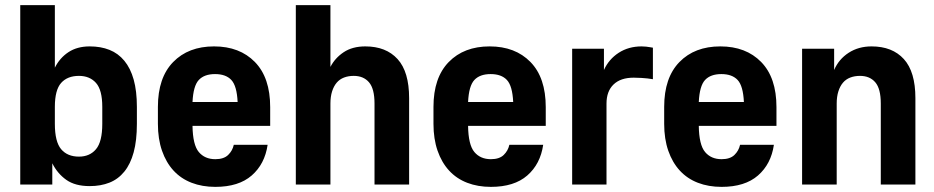

<svg xmlns="http://www.w3.org/2000/svg" viewBox="-20 -720 3645 749"><path d="M330 6Q273 6 238.5 -18.5Q204 -43 184 -83V0H59V-700H194V-456Q213 -494 247 -516.5Q281 -539 330 -539Q373 -539 407 -525.5Q441 -512 465 -483Q489 -454 501.5 -409.5Q514 -365 514 -303V-237Q514 -172 501.5 -126Q489 -80 465 -50.5Q441 -21 407 -7.5Q373 6 330 6ZM288 -109Q330 -109 354.5 -138Q379 -167 379 -237V-303Q379 -369 354.5 -396.5Q330 -424 288 -424Q243 -424 218.5 -396.5Q194 -369 194 -303V-237Q194 -167 218.5 -138Q243 -109 288 -109Z M820 9Q769 9 727.5 -7Q686 -23 657 -54.5Q628 -86 612 -132Q596 -178 596 -237V-303Q596 -417 655.5 -478Q715 -539 815 -539Q915 -539 974.5 -478Q1034 -417 1034 -302V-229H731Q732 -155 755.5 -127Q779 -99 820 -99Q853 -99 870 -115.5Q887 -132 892 -155H1024Q1013 -80 962 -35.5Q911 9 820 9ZM819 -431Q777 -431 755.5 -408Q734 -385 731 -322H907Q904 -385 882.5 -408Q861 -431 819 -431Z M1134 -700H1269V-459Q1287 -494 1321 -516.5Q1355 -539 1405 -539Q1486 -539 1531 -489.5Q1576 -440 1576 -337V0H1441V-316Q1441 -374 1419.5 -399Q1398 -424 1360 -424Q1339 -424 1322 -417.5Q1305 -411 1293.5 -397.5Q1282 -384 1275.5 -363.5Q1269 -343 1269 -316V0H1134Z M1895 9Q1844 9 1802.5 -7Q1761 -23 1732 -54.5Q1703 -86 1687 -132Q1671 -178 1671 -237V-303Q1671 -417 1730.5 -478Q1790 -539 1890 -539Q1990 -539 2049.5 -478Q2109 -417 2109 -302V-229H1806Q1807 -155 1830.5 -127Q1854 -99 1895 -99Q1928 -99 1945 -115.5Q1962 -132 1967 -155H2099Q2088 -80 2037 -35.5Q1986 9 1895 9ZM1894 -431Q1852 -431 1830.5 -408Q1809 -385 1806 -322H1982Q1979 -385 1957.5 -408Q1936 -431 1894 -431Z M2212 -530H2336V-447Q2355 -489 2393.5 -514Q2432 -539 2483 -539Q2493 -539 2501 -538Q2509 -537 2515 -536L2527 -534V-411L2506 -414Q2496 -415 2482.5 -416Q2469 -417 2452 -417Q2401 -417 2373.5 -390.5Q2346 -364 2346 -316V0H2212Z M2795 9Q2744 9 2702.5 -7Q2661 -23 2632 -54.5Q2603 -86 2587 -132Q2571 -178 2571 -237V-303Q2571 -417 2630.5 -478Q2690 -539 2790 -539Q2890 -539 2949.5 -478Q3009 -417 3009 -302V-229H2706Q2707 -155 2730.5 -127Q2754 -99 2795 -99Q2828 -99 2845 -115.5Q2862 -132 2867 -155H2999Q2988 -80 2937 -35.5Q2886 9 2795 9ZM2794 -431Q2752 -431 2730.5 -408Q2709 -385 2706 -322H2882Q2879 -385 2857.5 -408Q2836 -431 2794 -431Z M3109 -530H3234V-447Q3252 -489 3290.5 -514Q3329 -539 3380 -539Q3461 -539 3506 -489.5Q3551 -440 3551 -337V0H3416V-316Q3416 -374 3394.5 -399Q3373 -424 3335 -424Q3314 -424 3297 -417.5Q3280 -411 3268.5 -397.5Q3257 -384 3250.5 -363.5Q3244 -343 3244 -316V0H3109Z"/></svg>

Font: Golos UI VF
Style: Regular
Weight: 400
Designer: A.Korolkova, Vitaly Kuzmin
Foundry: ParaType Ltd
Version: Version 2.000